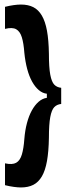

<svg xmlns="http://www.w3.org/2000/svg" viewBox="-20 -725 307 844"><path d="M249 -268Q230 -266 218.5 -254Q207 -242 201 -210.5Q195 -179 195 -119Q194 -59 186.5 -17Q179 25 164 50.5Q149 76 126.5 87.5Q104 99 72 99Q59 99 40.5 96.5Q22 94 2 89V-7Q34 0 51 -9.5Q68 -19 76 -45.5Q84 -72 87 -114Q90 -152 98.5 -184Q107 -216 120 -239.5Q133 -263 149.5 -277.5Q166 -292 186 -295V-313Q167 -315 150.5 -329Q134 -343 121 -366.5Q108 -390 99.5 -422Q91 -454 87 -493Q84 -535 76 -561Q68 -587 51 -596.5Q34 -606 2 -598V-695Q22 -700 40 -702.5Q58 -705 72 -705Q104 -705 126.5 -693.5Q149 -682 164 -656.5Q179 -631 186.5 -590Q194 -549 195 -489Q195 -428 201 -396.5Q207 -365 218.5 -353Q230 -341 249 -339Z"/></svg>

Font: Bricolage Grotesque 36pt Condensed SemiBold
Style: Regular
Weight: 600
Width: 3
Designer: Mathieu Triay
Foundry: Atelier Triay
Version: Version 1.001;gftools[0.9.33.dev8+g029e19f]